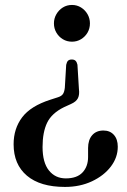

<svg xmlns="http://www.w3.org/2000/svg" viewBox="-20 -605 512 776"><path d="M299 -245 293 -343.5Q290.5 -354.5 285.2 -359.5Q280 -364.5 270 -364.5Q260.5 -364.5 255.2 -359.8Q250 -355 247.5 -343L242 -250Q240 -233 234.2 -224.8Q228.5 -216.5 214.5 -212L183.5 -202Q104 -176.5 69.5 -130.8Q35 -85 35 -22Q35 59.5 88.8 105Q142.5 150.5 242.5 150.5Q303 150.5 351.5 127.8Q400 105 428 68.2Q456 31.5 456 -12Q456 -42.5 440.2 -60Q424.5 -77.5 398 -77.5Q369 -77.5 352.5 -58.5Q336 -39.5 336 -6.5V29.5Q336 68 313.5 92Q291 116 246 116Q203.5 116 177.8 84Q152 52 152 -11Q152 -70.5 170.5 -109Q189 -147.5 239 -172L266.5 -184.5Q288 -194 295 -208.2Q302 -222.5 299 -245ZM271 -585Q291 -585 307.5 -574.8Q324 -564.5 333.8 -547.5Q343.5 -530.5 343.5 -510.5Q343.5 -490 333.8 -473.2Q324 -456.5 307.5 -446.5Q291 -436.5 271 -436.5Q250.5 -436.5 234 -446.5Q217.5 -456.5 207.8 -473.2Q198 -490 198 -510.5Q198 -530.5 207.8 -547.5Q217.5 -564.5 234 -574.8Q250.5 -585 271 -585Z"/></svg>

Font: Fraunces 24pt
Style: Regular
Weight: 400
Version: Version 1.000;[b76b70a41]